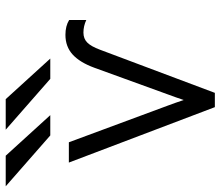

<svg xmlns="http://www.w3.org/2000/svg" viewBox="-86 -702 772 672"><g transform="rotate(-90 300.0 -366.0)"><path d="M261 0 67 -511H138L267 -163Q271.5 -151 276.5 -136.8Q281.5 -122.5 286 -109Q290.5 -122.5 295.5 -136.8Q300.5 -151 305 -163L399 -422Q417.5 -472.5 445.2 -497.8Q473 -523 514 -523Q545 -523 566 -510V-450Q544.5 -460 522 -460Q500.5 -460 487 -446.5Q473.5 -433 462 -402L311 0ZM360 -576 182 -732H289L431 -576ZM162 -576 -16 -732H91L233 -576Z"/></g></svg>

Font: Overpass Mono Light
Style: Regular
Weight: 300
Monospace: yes
Designer: Delve Withrington, Dave Bailey
Foundry: Delve Fonts LLC
Version: Version 4.000